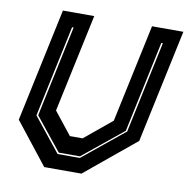

<svg xmlns="http://www.w3.org/2000/svg" viewBox="-79 -777 839 854"><g transform="rotate(10 340.5 -350.0)"><path d="M176 0 28 -188 137 -700H278.5L184 -257L264.5 -155.5H322L445 -257L539.5 -700H681L572 -188L344 0ZM224.5 -67.5H325L512 -220L600 -634H593L505.5 -222L324 -74.5H228.5L109.5 -222.5L197 -634H190L102 -220.5Z"/></g></svg>

Font: Tourney Thin ExtraBold
Style: Italic
Weight: 800
Italic angle: -12°
Version: Version 1.015